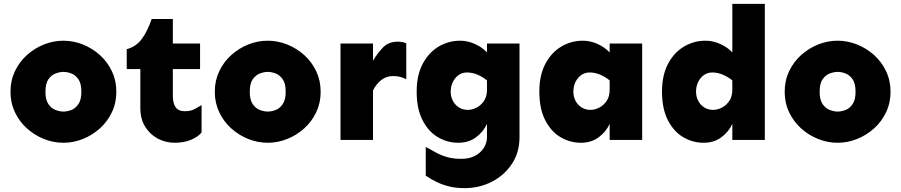

<svg xmlns="http://www.w3.org/2000/svg" viewBox="-20 -723 4655 992"><path d="M307.6 14.6Q255.9 14.6 207 -4.9Q158.2 -24.4 119.1 -59.6Q80.1 -94.7 57.1 -143.1Q34.2 -191.4 34.2 -249Q34.2 -306.6 57.1 -355Q80.1 -403.3 119.1 -438.5Q158.2 -473.6 207 -493.2Q255.9 -512.7 307.6 -512.7Q359.4 -512.7 408.2 -493.2Q457 -473.6 496.1 -438.5Q535.2 -403.3 558.1 -355Q581.1 -306.6 581.1 -249Q581.1 -191.4 558.1 -143.1Q535.2 -94.7 496.1 -59.6Q457 -24.4 408.2 -4.9Q359.4 14.6 307.6 14.6ZM307.6 -146.5Q326.2 -146.5 347.7 -154.3Q369.1 -162.1 384.8 -184.6Q400.4 -207 400.4 -249Q400.4 -292 384.8 -314Q369.1 -335.9 347.7 -343.8Q326.2 -351.6 307.6 -351.6Q290 -351.6 268.1 -343.8Q246.1 -335.9 230.5 -314Q214.8 -292 214.8 -249Q214.8 -207 230.5 -184.6Q246.1 -162.1 268.1 -154.3Q290 -146.5 307.6 -146.5Z M882.8 14.6Q835.9 14.6 795.4 -6.8Q754.9 -28.3 730 -68.4Q705.1 -108.4 705.1 -165V-366.2H634.8V-468.8Q682.6 -481.4 712.4 -521.5Q742.2 -561.5 763.7 -625H873V-498H1013.7V-366.2H873V-226.6Q873 -190.4 887.2 -169.4Q901.4 -148.4 935.5 -148.4Q964.8 -148.4 983.9 -158.7Q1002.9 -168.9 1021.5 -179.7V-39.1Q1005.9 -17.6 968.8 -1.5Q931.6 14.6 882.8 14.6Z M1363.3 14.6Q1311.5 14.6 1262.7 -4.9Q1213.9 -24.4 1174.8 -59.6Q1135.7 -94.7 1112.8 -143.1Q1089.8 -191.4 1089.8 -249Q1089.8 -306.6 1112.8 -355Q1135.7 -403.3 1174.8 -438.5Q1213.9 -473.6 1262.7 -493.2Q1311.5 -512.7 1363.3 -512.7Q1415 -512.7 1463.9 -493.2Q1512.7 -473.6 1551.8 -438.5Q1590.8 -403.3 1613.8 -355Q1636.7 -306.6 1636.7 -249Q1636.7 -191.4 1613.8 -143.1Q1590.8 -94.7 1551.8 -59.6Q1512.7 -24.4 1463.9 -4.9Q1415 14.6 1363.3 14.6ZM1363.3 -146.5Q1381.8 -146.5 1403.3 -154.3Q1424.8 -162.1 1440.4 -184.6Q1456.1 -207 1456.1 -249Q1456.1 -292 1440.4 -314Q1424.8 -335.9 1403.3 -343.8Q1381.8 -351.6 1363.3 -351.6Q1345.7 -351.6 1323.7 -343.8Q1301.8 -335.9 1286.1 -314Q1270.5 -292 1270.5 -249Q1270.5 -207 1286.1 -184.6Q1301.8 -162.1 1323.7 -154.3Q1345.7 -146.5 1363.3 -146.5Z M1739.3 0V-498H1907.2V0ZM1907.2 -255.9V-409.2Q1930.7 -449.2 1959.5 -478.5Q1988.3 -507.8 2035.2 -507.8Q2060.5 -507.8 2079.1 -499V-313.5Q2064.5 -321.3 2048.3 -325.7Q2032.2 -330.1 2010.7 -330.1Q1976.6 -330.1 1950.2 -309.6Q1923.8 -289.1 1907.2 -255.9Z M2379.9 249Q2338.9 249 2304.7 241.2Q2270.5 233.4 2240.2 219.2Q2210 205.1 2179.7 184.6V36.1Q2210.9 53.7 2236.8 67.4Q2262.7 81.1 2293 89.4Q2323.2 97.7 2364.3 97.7Q2405.3 97.7 2434.6 82Q2463.9 66.4 2480 40.5Q2496.1 14.6 2496.1 -13.7V-83Q2477.5 -42 2439.5 -13.7Q2401.4 14.6 2347.7 14.6Q2292 14.6 2243.2 -13.7Q2194.3 -42 2163.6 -101.1Q2132.8 -160.2 2132.8 -250Q2132.8 -334 2163.6 -392.6Q2194.3 -451.2 2245.6 -481.9Q2296.9 -512.7 2357.4 -512.7Q2396.5 -512.7 2434.1 -495.6Q2471.7 -478.5 2496.1 -452.1V-498H2664.1V-14.6Q2664.1 64.5 2625 123.5Q2585.9 182.6 2521.5 215.8Q2457 249 2379.9 249ZM2397.5 -155.3Q2418.9 -155.3 2441.4 -166.5Q2463.9 -177.7 2480 -200.7Q2496.1 -223.6 2496.1 -259.8V-307.6Q2474.6 -325.2 2447.8 -336.9Q2420.9 -348.6 2392.6 -348.6Q2368.2 -348.6 2349.1 -335Q2330.1 -321.3 2319.3 -298.8Q2308.6 -276.4 2308.6 -250Q2308.6 -223.6 2319.8 -202.1Q2331.1 -180.7 2351.1 -168Q2371.1 -155.3 2397.5 -155.3Z M2981.4 14.6Q2925.8 14.6 2877 -13.7Q2828.1 -42 2797.4 -101.1Q2766.6 -160.2 2766.6 -250Q2766.6 -334 2797.4 -392.6Q2828.1 -451.2 2879.4 -481.9Q2930.7 -512.7 2991.2 -512.7Q3030.3 -512.7 3067.9 -495.6Q3105.5 -478.5 3129.9 -452.1V-498H3297.9V0H3129.9V-83Q3111.3 -42 3073.2 -13.7Q3035.2 14.6 2981.4 14.6ZM3031.2 -155.3Q3052.7 -155.3 3075.2 -166.5Q3097.7 -177.7 3113.8 -200.7Q3129.9 -223.6 3129.9 -259.8V-307.6Q3108.4 -325.2 3081.5 -336.9Q3054.7 -348.6 3026.4 -348.6Q3002 -348.6 2982.9 -335Q2963.9 -321.3 2953.1 -298.8Q2942.4 -276.4 2942.4 -250Q2942.4 -223.6 2953.6 -202.1Q2964.8 -180.7 2984.9 -168Q3004.9 -155.3 3031.2 -155.3Z M3615.2 14.6Q3559.6 14.6 3510.7 -13.7Q3461.9 -42 3431.2 -101.1Q3400.4 -160.2 3400.4 -250Q3400.4 -334 3431.2 -392.6Q3461.9 -451.2 3513.2 -481.9Q3564.5 -512.7 3625 -512.7Q3664.1 -512.7 3701.7 -495.6Q3739.3 -478.5 3763.7 -452.1V-703.1H3931.6V0H3763.7V-83Q3745.1 -42 3707 -13.7Q3668.9 14.6 3615.2 14.6ZM3665 -155.3Q3686.5 -155.3 3709 -166.5Q3731.4 -177.7 3747.6 -200.7Q3763.7 -223.6 3763.7 -259.8V-307.6Q3742.2 -325.2 3715.3 -336.9Q3688.5 -348.6 3660.2 -348.6Q3635.7 -348.6 3616.7 -335Q3597.7 -321.3 3586.9 -298.8Q3576.2 -276.4 3576.2 -250Q3576.2 -223.6 3587.4 -202.1Q3598.6 -180.7 3618.7 -168Q3638.7 -155.3 3665 -155.3Z M4307.6 14.6Q4255.9 14.6 4207 -4.9Q4158.2 -24.4 4119.1 -59.6Q4080.1 -94.7 4057.1 -143.1Q4034.2 -191.4 4034.2 -249Q4034.2 -306.6 4057.1 -355Q4080.1 -403.3 4119.1 -438.5Q4158.2 -473.6 4207 -493.2Q4255.9 -512.7 4307.6 -512.7Q4359.4 -512.7 4408.2 -493.2Q4457 -473.6 4496.1 -438.5Q4535.2 -403.3 4558.1 -355Q4581.1 -306.6 4581.1 -249Q4581.1 -191.4 4558.1 -143.1Q4535.2 -94.7 4496.1 -59.6Q4457 -24.4 4408.2 -4.9Q4359.4 14.6 4307.6 14.6ZM4307.6 -146.5Q4326.2 -146.5 4347.7 -154.3Q4369.1 -162.1 4384.8 -184.6Q4400.4 -207 4400.4 -249Q4400.4 -292 4384.8 -314Q4369.1 -335.9 4347.7 -343.8Q4326.2 -351.6 4307.6 -351.6Q4290 -351.6 4268.1 -343.8Q4246.1 -335.9 4230.5 -314Q4214.8 -292 4214.8 -249Q4214.8 -207 4230.5 -184.6Q4246.1 -162.1 4268.1 -154.3Q4290 -146.5 4307.6 -146.5Z"/></svg>

Font: Sen ExtraBold
Style: Regular
Weight: 800
Version: Version 2.000;gftools[0.9.31]